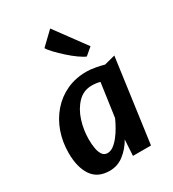

<svg xmlns="http://www.w3.org/2000/svg" viewBox="-212 -1003 1012 1125"><g transform="rotate(-30 294.0 -440.5)"><path d="M195 8Q114 8 75.5 -49Q37 -106 37 -202Q37 -277 60.2 -342.8Q83.5 -408.5 126.8 -458.2Q170 -508 230.2 -536Q290.5 -564 364.5 -564Q391.5 -564 423.5 -558.2Q455.5 -552.5 481 -545L554.5 -564L477 0H355L361.5 -107.5Q334 -59 291.5 -25.5Q249 8 195 8ZM235 -88.5Q256.5 -88.5 276.8 -103.5Q297 -118.5 315.2 -142Q333.5 -165.5 348.8 -192.5Q364 -219.5 375 -244L407 -470.5Q382.5 -478 351.5 -478Q295 -478 256.5 -438Q217.5 -397.5 198.2 -336.8Q179 -276 179 -213Q179 -178.5 184.2 -150.2Q189.5 -122 201.5 -105.2Q213.5 -88.5 235 -88.5ZM412 -639.5Q394 -646.5 365.2 -667Q336.5 -687.5 306.8 -714.2Q277 -741 253.5 -765.8Q230 -790.5 221.5 -806L308 -889L461 -681Z"/></g></svg>

Font: Merriweather Sans SemiBold
Style: Italic
Weight: 600
Italic angle: -7.5°
Designer: Eben Sorkin
Foundry: Eben Sorkin
Version: Version 2.001